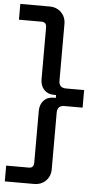

<svg xmlns="http://www.w3.org/2000/svg" viewBox="-64 -788 553 1067"><g transform="rotate(5 212.5 -255.0)"><path d="M5 240V152H132Q159 152 159 122V-167Q159 -202 179.5 -224.5Q200 -247 235 -247H247V-263H235Q200 -263 179.5 -285.5Q159 -308 159 -343V-632Q159 -662 132 -662H5V-750H168Q208 -750 233.5 -724.5Q259 -699 259 -660V-344Q259 -304 299 -304H400V-206H299Q259 -206 259 -166V150Q259 189 233.5 214.5Q208 240 168 240Z"/></g></svg>

Font: Space Grotesk Frontify Medium
Style: Regular
Weight: 500
Designer: Florian Karsten
Version: Version 2.000